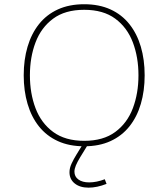

<svg xmlns="http://www.w3.org/2000/svg" viewBox="-20 -675 783 893"><path d="M371.6 -655.3Q301.8 -655.3 249 -631.1Q196.3 -606.9 161.1 -562.5Q126 -518.1 108.2 -457.8Q90.3 -397.5 90.3 -324.7Q90.3 -252.4 108.2 -191.9Q126 -131.3 161.1 -87.2Q196.3 -43 249 -18.8Q301.8 5.4 371.6 5.4Q441.4 5.4 494.1 -18.8Q546.9 -43 582 -87.2Q617.2 -131.3 635 -191.9Q652.8 -252.4 652.8 -324.7Q652.8 -397.5 635 -457.8Q617.2 -518.1 582 -562.5Q546.9 -606.9 494.1 -631.1Q441.4 -655.3 371.6 -655.3ZM371.6 -629.4Q460.4 -629.4 516.1 -588.1Q571.8 -546.9 597.9 -477.8Q624 -408.7 624 -324.7Q624 -240.7 597.9 -171.6Q571.8 -102.5 516.1 -61.3Q460.4 -20 371.6 -20Q283.2 -20 227.3 -61.3Q171.4 -102.5 145.3 -171.6Q119.1 -240.7 119.1 -324.7Q119.1 -408.7 145.3 -477.8Q171.4 -546.9 227.1 -588.1Q282.7 -629.4 371.6 -629.4ZM467.3 158.7Q428.7 173.3 394.5 173.3Q363.3 173.3 344.7 159.9Q326.2 146.5 326.2 123.5Q326.2 110.8 332.8 94.7Q339.4 78.6 353 56.2L387.2 0.5L386.2 -0.5L362.3 -5.9V0.5L335.9 43.5Q322.3 65.4 312.7 86.2Q303.2 106.9 303.2 126Q303.2 158.7 327.4 178.2Q351.6 197.8 392.1 197.8Q430.7 197.8 475.6 180.2Z"/></svg>

Font: Estedad VF
Style: Regular
Weight: 100
Designer: Amin Abedi
Version: Version 7.3